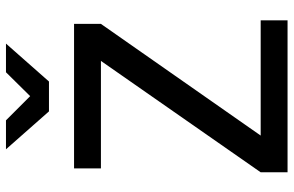

<svg xmlns="http://www.w3.org/2000/svg" viewBox="-190 -793 983 643"><g transform="rotate(-90 301.5 -471.5)"><path d="M555 0H46V-90L419 -625H59V-715H543V-625L169 -90H555ZM123 -943H220L301 -862L381 -943H477L350 -799H250Z"/></g></svg>

Font: Wix Madefor Text Medium
Style: Regular
Weight: 500
Designer: Dalton Maag Ltd
Foundry: Dalton Maag Ltd
Version: Version 3.100